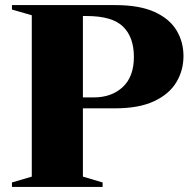

<svg xmlns="http://www.w3.org/2000/svg" viewBox="-20 -735 756 755"><path d="M27 -697.5V-715H432.5Q528.5 -715 587.8 -688Q647 -661 674.2 -615.5Q701.5 -570 701.5 -514.5Q701.5 -458 673.2 -411.2Q645 -364.5 585.5 -336.8Q526 -309 432.5 -309H306V-40.5L383.5 -17.5V0H27V-17.5L105 -40.5V-675ZM506.5 -511.5Q506.5 -588.5 464 -630.2Q421.5 -672 320.5 -672H306V-352H349Q419 -352 462.8 -392.8Q506.5 -433.5 506.5 -511.5Z"/></svg>

Font: Newsreader Display
Style: Bold
Weight: 700
Designer: Hugues Gentile
Foundry: Production Type
Version: Version 1.001